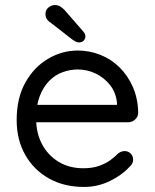

<svg xmlns="http://www.w3.org/2000/svg" viewBox="-20 -730 613 760"><path d="M313 10Q233 10 173 -24Q113 -58 79.5 -117.5Q46 -177 46 -255Q46 -342 80.5 -403.5Q115 -465 170.5 -497.5Q226 -530 288 -530Q334 -530 377 -513Q420 -496 453 -463.5Q486 -431 506 -385.5Q526 -340 527 -284Q527 -268 515 -257Q503 -246 487 -246H92L74 -315H459L443 -301V-323Q439 -364 415.5 -393.5Q392 -423 358.5 -439Q325 -455 288 -455Q258 -455 228.5 -444.5Q199 -434 175.5 -410.5Q152 -387 137.5 -350Q123 -313 123 -261Q123 -203 146.5 -159Q170 -115 212 -89.5Q254 -64 310 -64Q345 -64 371 -73Q397 -82 416 -95.5Q435 -109 448 -123Q461 -132 473 -132Q488 -132 497.5 -122Q507 -112 507 -98Q507 -81 491 -68Q463 -37 415 -13.5Q367 10 313 10ZM292 -562Q286 -562 279.5 -565.5Q273 -569 267 -573L182 -639Q171 -646 165.5 -654.5Q160 -663 160 -674Q160 -691 172 -700.5Q184 -710 197 -710Q210 -710 219 -704Q228 -698 235 -691L309 -606Q318 -596 318 -586Q318 -576 311 -569Q304 -562 292 -562Z"/></svg>

Font: Quicksand Light Medium
Style: Regular
Weight: 500
Version: Version 3.006